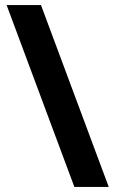

<svg xmlns="http://www.w3.org/2000/svg" viewBox="-20 -734 453 754"><path d="M141 -714 407 0H272L6 -714Z"/></svg>

Font: Noto Sans Bamum
Style: Bold
Weight: 700
Designer: Monotype Design Team
Foundry: Monotype Imaging Inc.
Version: Version 2.002; ttfautohint (v1.8.4.7-5d5b)